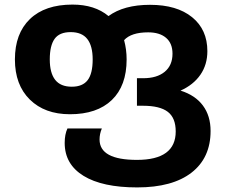

<svg xmlns="http://www.w3.org/2000/svg" viewBox="-20 -577 988 837"><path d="M262 46Q262 9 274 -17H424Q414 7 414 31Q414 120 577 120Q746 120 746 -4Q746 -63 711.5 -89.5Q677 -116 603 -116H577V-236H604Q664 -236 698 -264Q732 -292 732 -343Q732 -388 704 -412Q676 -436 626 -436Q552 -436 521 -402Q532 -361 532 -318Q532 -203 467.5 -141Q403 -79 285 -79Q175 -79 110 -143Q45 -207 45 -318Q45 -431 110.5 -494Q176 -557 296 -557Q393 -557 453 -507Q520 -556 634 -556Q751 -556 817.5 -502Q884 -448 884 -354Q884 -295 853.5 -251Q823 -207 767 -182Q831 -162 864.5 -117Q898 -72 898 -6Q898 111 815 175.5Q732 240 578 240Q426 240 344 189.5Q262 139 262 46ZM384 -318Q384 -377 360.5 -407Q337 -437 288 -437Q239 -437 218 -407.5Q197 -378 197 -318Q197 -259 220.5 -229Q244 -199 293 -199Q340 -199 362 -227.5Q384 -256 384 -318Z"/></svg>

Font: Noto Sans Georgian
Style: Regular
Weight: 600
Designer: Monotype Design team
Foundry: Monotype Imaging Inc.
Version: Version 1.000